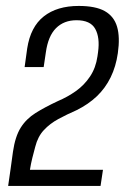

<svg xmlns="http://www.w3.org/2000/svg" viewBox="-20 -614 417 634"><path d="M6.9 0Q11.2 -28.4 15 -56.2Q18.8 -84 22.8 -112.9Q30.1 -163.1 48.3 -192.3Q66.6 -221.5 97.5 -240.9Q128.3 -260.2 170.9 -280.1Q203 -293.7 230.7 -313.3Q258.3 -332.9 277.3 -361.4Q296.4 -390 301.8 -427.8L303.8 -442Q310.4 -490.3 294.4 -518.8Q278.5 -547.2 232.7 -547.2Q191.1 -547.2 164.9 -521Q138.8 -494.8 131.4 -441L124.2 -392.5H61.3L69.8 -454Q80.8 -525.3 124.5 -559.8Q168.3 -594.4 240 -594.4Q295.8 -594.4 326.2 -577.2Q356.5 -560 366.6 -525.7Q376.7 -491.4 369.1 -438.4Q362.8 -394.4 345.4 -358.7Q328 -323.1 299.9 -296.2Q271.7 -269.4 232.7 -250.1Q201.1 -236.3 172.9 -221.1Q144.8 -205.9 124.9 -184.5Q104.9 -163.2 96.4 -129.4Q91.4 -111.6 86.8 -92.7Q82.1 -73.8 78.8 -53.2H320L312 0Z"/></svg>

Font: Alumni Sans SC Thin
Style: Italic
Weight: 100
Italic angle: -8°
Designer: Robert E. Leuschke
Foundry: Robert E. Leuschke
Version: Version 1.016